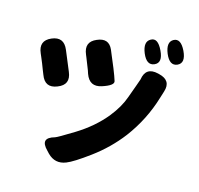

<svg xmlns="http://www.w3.org/2000/svg" viewBox="-129 -1007 1258 1216"><g transform="rotate(15 500.0 -399.0)"><path d="M407 62Q339 89 287 37L272 21Q203 -48 297 -74Q311 -78 412 -140Q526 -210 599 -301Q655 -371 679 -440Q693 -480 708 -520Q724 -564 725 -568Q738 -653 822 -633L830 -631Q914 -611 889 -533Q887 -528 875 -488Q829 -335 733 -207Q656 -106 550 -28Q451 45 407 62ZM229 -389Q152 -358 123 -437L111 -467Q97 -505 81 -542L72 -563Q38 -640 113 -672Q188 -704 220 -627L274 -497Q307 -419 229 -389ZM500 -463Q423 -438 395 -516L388 -537Q374 -575 358 -613L351 -630Q318 -707 392 -738Q465 -770 495 -702L507 -673Q524 -634 540 -594Q561 -542 569 -515Q577 -488 500 -463ZM786 -684Q738 -663 708 -734Q679 -805 722 -828Q764 -852 799 -778Q834 -705 786 -684ZM927 -719Q879 -698 849 -769Q820 -840 862 -863Q905 -886 940 -814Q975 -741 927 -719Z"/></g></svg>

Font: Resource Han Rounded JP Heavy
Style: Regular
Weight: 900
Designer: Cyano Hao (round all glyphs); Ryoko NISHIZUKA 西塚涼子 (kana, bopomofo & ideographs); Paul D. Hunt (Latin, Greek & Cyrillic)
Foundry: Cyano Hao
Version: 0.990